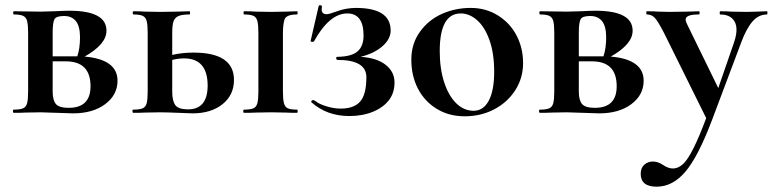

<svg xmlns="http://www.w3.org/2000/svg" viewBox="-20 -429 2938 730"><path d="M241.2 -19Q324.2 -19 324.2 -101.1Q324.2 -195.8 230 -195.8H180.2V-81.1Q180.2 -47.9 192.6 -33.4Q205.1 -19 241.2 -19ZM180.2 -303.2V-214.8H273.9Q284.2 -245.1 284.2 -287.1Q284.2 -329.1 268.6 -348.6Q252.9 -368.2 223.6 -368.2Q194.3 -368.2 187.3 -356.2Q180.2 -344.2 180.2 -303.2ZM426.8 -122.1Q426.8 -67.9 379.9 -33Q333 2 257.8 2L134.8 -2L77.1 -1Q61 0 32.2 0Q29.3 0 29.1 -6.1Q28.8 -12.2 32.2 -12.2Q56.2 -12.2 67.6 -17.1Q79.1 -22 83 -36.4Q86.9 -50.8 86.9 -81.1V-305.2Q86.9 -335 83 -349.4Q79.1 -363.8 67.6 -368.9Q56.2 -374 33.2 -374Q30.3 -374 30 -380.1Q29.8 -386.2 33.2 -386.2L134.8 -384.8L187 -386.2Q225.1 -388.2 243.2 -388.2Q385.3 -388.2 384.8 -312Q384.8 -260.7 301.8 -213.9Q426.8 -203.1 426.8 -122.1Z M769.5 -103Q769.5 -207 679.7 -207Q658.7 -207 634.8 -201.2V-81.1Q634.8 -44.9 646.7 -29.1Q658.7 -13.2 694.8 -13.2Q769 -13.2 769.5 -103ZM1109.4 0Q1081.5 0 1066.4 -1L1010.7 -2L952.6 -1Q936.5 0 907.7 0Q904.8 0 904.8 -6.1Q904.8 -12.2 907.7 -12.2Q931.6 -12.2 943.1 -17.1Q954.6 -22 958.5 -36.4Q962.4 -50.8 962.4 -81.1V-305.2Q962.4 -335 958.5 -349.4Q954.6 -363.8 943.1 -368.9Q931.6 -374 908.7 -374Q905.8 -374 905.8 -380.1Q905.8 -386.2 908.7 -386.2Q936.5 -386.2 951.7 -384.8L1010.7 -383.8L1066.4 -384.8Q1082.5 -385.7 1109.4 -386.2Q1111.3 -386.2 1111.6 -380.1Q1111.8 -374 1109.4 -374Q1066.9 -374 1061.3 -353.5Q1055.7 -333 1055.7 -303.2V-81.1Q1055.7 -51.3 1059.6 -36.6Q1063.5 -22 1074.5 -17.1Q1085.4 -12.2 1109.4 -12.2Q1111.8 -12.2 1111.8 -6.1Q1111.8 0 1109.4 0ZM869.6 -125Q869.6 -67.9 826.2 -33Q782.7 2 712.4 2L658.7 0Q610.8 -2 589.4 -2L531.7 -1Q515.6 0 486.8 0Q483.9 0 483.6 -6.1Q483.4 -12.2 486.8 -12.2Q510.7 -12.2 522.2 -17.1Q533.7 -22 537.6 -36.4Q541.5 -50.8 541.5 -81.1V-305.2Q541.5 -335 537.6 -349.4Q533.7 -363.8 522.2 -368.9Q510.7 -374 487.8 -374Q484.9 -374 484.6 -380.1Q484.4 -386.2 487.8 -386.2Q515.6 -386.2 530.8 -384.8L589.4 -383.8L651.4 -384.8Q669.4 -385.7 700.7 -386.2Q702.6 -386.2 702.6 -380.1Q702.6 -374 700.7 -374Q671.9 -374 658.2 -367.9Q644.5 -361.8 639.6 -347.4Q634.8 -333 634.8 -303.2V-220.2Q671.9 -229 715.8 -229Q869.6 -229 869.6 -125Z M1203.1 -392.6Q1203.1 -375 1222.2 -375Q1231.4 -375 1263.2 -386.7Q1294.9 -398.4 1333 -398.9Q1465.3 -398.9 1465.3 -313Q1465.3 -280.8 1434.3 -253.4Q1403.3 -226.1 1351.1 -212.9Q1413.1 -209 1446.5 -182.4Q1480 -155.8 1480 -115.7Q1480 -75.7 1458.5 -47.9Q1437 -20 1397.5 -3.9Q1357.9 12.2 1308.1 12.2Q1223.1 12.2 1164.1 -40L1163.1 -42Q1163.1 -44.9 1167.5 -47.9Q1171.9 -50.8 1183.1 -42Q1194.3 -33.2 1221.7 -24.7Q1249 -16.1 1275.9 -16.1Q1325.7 -16.1 1349.4 -43Q1373 -69.8 1373 -135.5Q1373 -201.2 1263.2 -201.2Q1259.3 -201.2 1258.3 -207Q1257.3 -212.9 1263.2 -212.9Q1317.4 -213.9 1339.8 -233.9Q1362.3 -253.9 1362.3 -293.9Q1362.3 -377.9 1300.3 -377.9Q1232.4 -377.9 1173.3 -271Q1172.4 -270 1166.5 -270Q1160.6 -270 1161.1 -273.9L1191.9 -407.2Q1193.8 -409.2 1196.8 -409.2Q1199.7 -409.2 1202.4 -407.5Q1205.1 -405.8 1204.1 -403.3Q1203.1 -400.9 1203.1 -392.6Z M1731.9 -377.9Q1651.9 -377.9 1651.9 -234.9Q1651.9 -168 1668.7 -116.5Q1685.5 -64.9 1714.6 -36.4Q1743.7 -7.8 1780.8 -7.8Q1817.9 -7.8 1838.4 -46.4Q1858.9 -85 1858.9 -156Q1858.9 -227.1 1840.8 -277.1Q1822.8 -327.1 1793.7 -352.5Q1764.6 -377.9 1731.9 -377.9ZM1568.8 -92.5Q1543.9 -141.1 1543.9 -202.1Q1543.9 -263.2 1576.9 -308.6Q1609.9 -354 1660.9 -376.5Q1711.9 -398.9 1769.8 -398.9Q1827.6 -398.9 1873.8 -369.9Q1919.9 -340.8 1944.3 -293.5Q1968.8 -246.1 1968.8 -189Q1968.8 -131.8 1938.7 -85.4Q1908.7 -39.1 1858.2 -12.9Q1807.6 13.2 1747.1 13.2Q1686.5 13.2 1640.1 -15.4Q1593.8 -43.9 1568.8 -92.5Z M2241.7 -19Q2324.7 -19 2324.7 -101.1Q2324.7 -195.8 2230.5 -195.8H2180.7V-81.1Q2180.7 -47.9 2193.1 -33.4Q2205.6 -19 2241.7 -19ZM2180.7 -303.2V-214.8H2274.4Q2284.7 -245.1 2284.7 -287.1Q2284.7 -329.1 2269 -348.6Q2253.4 -368.2 2224.1 -368.2Q2194.8 -368.2 2187.7 -356.2Q2180.7 -344.2 2180.7 -303.2ZM2427.2 -122.1Q2427.2 -67.9 2380.4 -33Q2333.5 2 2258.3 2L2135.3 -2L2077.6 -1Q2061.5 0 2032.7 0Q2029.8 0 2029.5 -6.1Q2029.3 -12.2 2032.7 -12.2Q2056.6 -12.2 2068.1 -17.1Q2079.6 -22 2083.5 -36.4Q2087.4 -50.8 2087.4 -81.1V-305.2Q2087.4 -335 2083.5 -349.4Q2079.6 -363.8 2068.1 -368.9Q2056.6 -374 2033.7 -374Q2030.8 -374 2030.5 -380.1Q2030.3 -386.2 2033.7 -386.2L2135.3 -384.8L2187.5 -386.2Q2225.6 -388.2 2243.7 -388.2Q2385.7 -388.2 2385.3 -312Q2385.3 -260.7 2302.2 -213.9Q2427.2 -203.1 2427.2 -122.1Z M2637.2 -374Q2586.9 -374 2586.9 -355Q2586.9 -347.2 2593.3 -335L2710.9 -94.2L2771 -268.1Q2792.5 -331.1 2764.2 -358.4Q2748 -374 2718.3 -374Q2716.3 -374 2716.3 -380.1Q2716.3 -386.2 2718.3 -386.2Q2745.1 -386.2 2759.3 -384.8L2818.8 -383.8L2858.9 -384.8Q2871.1 -385.7 2896 -386.2Q2897.9 -386.2 2897.9 -380.1Q2897.9 -374 2896 -374Q2863.8 -374 2840.3 -346.4Q2816.9 -318.8 2797.9 -267.1L2687 27.8Q2633.8 168 2585.4 224.4Q2537.1 280.8 2476.6 280.8Q2416 280.8 2416 231.9Q2416 209 2429.9 197Q2443.8 185.1 2462.6 185.1Q2481.4 185.1 2501 198.2Q2543 227.1 2577.9 193.8Q2612.8 160.6 2665 20L2504.9 -303.2Q2482.9 -346.2 2470.5 -360.1Q2458 -374 2439.9 -374Q2437 -374 2437 -380.1Q2437 -386.2 2439.9 -386.2Q2467.8 -386.2 2482.9 -384.8L2524.9 -383.8L2594.2 -384.8Q2610.4 -385.7 2637.2 -386.2Q2640.1 -386.2 2640.1 -380.1Q2640.1 -374 2637.2 -374Z"/></svg>

Font: Cormorant-Bold
Style: Bold
Weight: 700
Designer: Christian Thalmann (Catharsis Fonts)
Version: Version 3.000